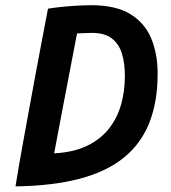

<svg xmlns="http://www.w3.org/2000/svg" viewBox="-20 -682 639 718"><path d="M38 15Q41.5 -9.5 49.5 -55Q57.5 -100.5 68 -158.8Q78.5 -217 90.2 -280.5Q102 -344 113.2 -405.5Q124.5 -467 134.5 -518.8Q144.5 -570.5 151 -605.2Q157.5 -640 159.5 -649.5Q176 -652.5 203.8 -655.5Q231.5 -658.5 262.8 -660.5Q294 -662.5 321.5 -662.5Q413.5 -662.5 467.8 -629Q522 -595.5 545.8 -537.8Q569.5 -480 569.5 -407Q569.5 -301 538.2 -222.5Q507 -144 442.5 -92Q378 -40 277.5 -13.5Q177 13 38 15ZM182.5 -108.5Q255.5 -112.5 306 -137Q356.5 -161.5 387.8 -201.5Q419 -241.5 433 -291.8Q447 -342 447 -398Q447 -445 436 -481.2Q425 -517.5 398.2 -538.2Q371.5 -559 324 -559Q313 -559 296 -558.2Q279 -557.5 268 -557Q254 -483.5 239.2 -406.5Q224.5 -329.5 210 -254Q195.5 -178.5 182.5 -108.5Z"/></svg>

Font: Grandstander Thin Medium
Style: Italic
Weight: 500
Italic angle: -15°
Version: Version 1.200